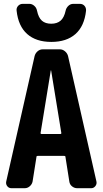

<svg xmlns="http://www.w3.org/2000/svg" viewBox="-20 -990 540 1010"><path d="M365.2 -969.7H400.4Q415 -969.7 424.3 -959.5Q433.6 -949.2 432.6 -933.6Q423.8 -852.5 377 -811Q330.1 -769.5 250 -769.5Q169.9 -769.5 123 -811Q76.2 -852.5 67.4 -933.6Q65.4 -948.2 75.2 -959Q85 -969.7 99.6 -969.7H134.8Q148.4 -969.7 160.2 -959.5Q171.9 -949.2 174.8 -933.6Q182.6 -896.5 200.7 -880.9Q218.8 -865.2 249.5 -865.2Q280.3 -865.2 298.8 -881.3Q317.4 -897.5 325.2 -933.6Q328.1 -948.2 339.4 -959Q350.6 -969.7 365.2 -969.7ZM298.8 -285.2Q302.7 -285.2 302.7 -290L249 -619.1Q249 -620.1 248 -620.1Q247.1 -620.1 247.1 -619.1L193.4 -290Q193.4 -285.2 197.3 -285.2ZM337.9 -695.3 487.3 -35.2Q490.2 -21.5 481.4 -10.7Q472.7 0 460 0H385.7Q371.1 0 358.9 -9.8Q346.7 -19.5 344.7 -35.2L324.2 -165Q324.2 -169.9 318.4 -169.9H177.7Q171.9 -169.9 171.9 -165L151.4 -35.2Q148.4 -20.5 136.7 -10.3Q125 0 110.4 0H40Q26.4 0 18.1 -10.7Q9.8 -21.5 12.7 -35.2L162.1 -695.3Q166 -710 177.7 -720.2Q189.5 -730.5 205.1 -730.5H294.9Q309.6 -730.5 321.8 -720.2Q334 -710 337.9 -695.3Z"/></svg>

Font: Rounded-L Mgen+ 1m bold
Style: Bold
Weight: 700
Designer: [Source Han Sans]
Ryoko NISHIZUKA  (kana & ideographs); Paul D. Hunt (Latin, Greek & Cyrillic); Wenlong ZHANG  (bopomofo
Version: Version 1.059.20150602